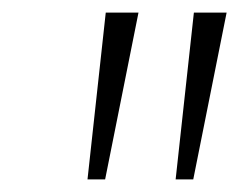

<svg xmlns="http://www.w3.org/2000/svg" viewBox="-20 -725 382 305"><path d="M119 -440 148 -705H200L147 -440ZM259 -440 288 -705H340L287 -440Z"/></svg>

Font: Nunito Sans ExtraLight
Style: Italic
Weight: 200
Italic angle: -9°
Designer: Vernon Adams
Foundry: Vernon Adams
Version: Version 3.006; ttfautohint (v1.8.3)